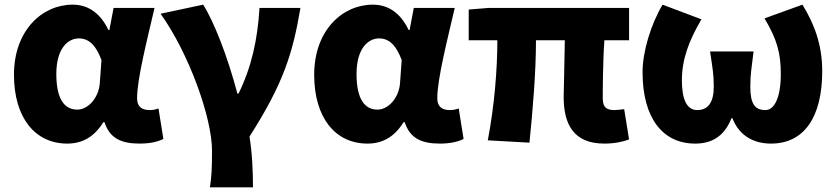

<svg xmlns="http://www.w3.org/2000/svg" viewBox="-20 -603 3598 825"><path d="M269 14C335 14 386 -16 424 -78H429C451 -10 499 14 580 14C627 14 661 5 682 -6L661 -137C648 -132 635 -130 624 -130C592 -130 569 -142 569 -181C569 -265 614 -439 644 -569H468L450 -474H446C409 -551 355 -583 292 -583C160 -583 40 -471 40 -282C40 -98 130 14 269 14ZM312 -132C257 -132 222 -177 222 -285C222 -394 271 -438 319 -438C365 -438 394 -404 416 -345L409 -248C405 -183 359 -132 312 -132Z M882 202H1067C1067 138 1064 56 1052 -16C1199 -246 1238 -375 1271 -569H1095C1087 -434 1061 -315 1005 -201H1000C958 -360 900 -509 853 -583L670 -544C794 -370 891 -95 891 44C891 124 889 155 882 202Z M1559 14C1625 14 1676 -16 1714 -78H1719C1741 -10 1789 14 1870 14C1917 14 1951 5 1972 -6L1951 -137C1938 -132 1925 -130 1914 -130C1882 -130 1859 -142 1859 -181C1859 -265 1904 -439 1934 -569H1758L1740 -474H1736C1699 -551 1645 -583 1582 -583C1450 -583 1330 -471 1330 -282C1330 -98 1420 14 1559 14ZM1602 -132C1547 -132 1512 -177 1512 -285C1512 -394 1561 -438 1609 -438C1655 -438 1684 -404 1706 -345L1699 -248C1695 -183 1649 -132 1602 -132Z M2577 14C2622 14 2661 5 2683 -4L2662 -134C2646 -132 2631 -130 2621 -130C2587 -130 2570 -141 2570 -180C2570 -204 2570 -333 2577 -430H2683V-569H2080L1994 -562V-430H2117C2117 -307 2105 -152 2076 0L2255 10C2270 -138 2283 -296 2283 -430H2407C2406 -338 2402 -219 2402 -187C2402 -67 2446 14 2577 14Z M2967 14C3035 14 3091 -14 3123 -95H3127C3159 -14 3225 14 3293 14C3436 14 3513 -101 3513 -297C3513 -413 3478 -501 3428 -583L3265 -524C3319 -434 3335 -374 3335 -285C3335 -185 3308 -130 3269 -130C3224 -130 3204 -156 3204 -231C3204 -285 3210 -315 3218 -382H3031C3041 -315 3047 -285 3047 -231C3047 -164 3023 -130 2976 -130C2928 -130 2910 -182 2910 -258C2910 -348 2940 -428 2994 -520L2827 -583C2778 -501 2741 -383 2741 -293C2741 -95 2828 14 2967 14Z"/></svg>

Font: Noto Sans Korean Black
Style: Bold
Weight: 900
Designer: Ryoko NISHIZUKA (kana & ideographs); Paul D. Hunt (Latin, Greek & Cyrillic); Wenlong ZHANG (bopomofo); Sandoll Communica
Foundry: Adobe Systems Incorporated
Version: Version 1.000;PS 1;hotconv 1.0.78;makeotf.lib2.5.61930